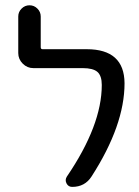

<svg xmlns="http://www.w3.org/2000/svg" viewBox="-20 -735 532 734"><path d="M311.5 -546.9Q455.1 -546.9 456.1 -417Q456.1 -255.9 330.1 -60.5Q304.7 -20.5 255.9 -20.5Q241.2 -20.5 234.4 -33.7Q227.5 -46.9 235.4 -59.6Q369.1 -255.9 369.1 -410.2Q369.1 -445.3 352.5 -460Q335.9 -474.6 295.9 -474.6H107.4Q84 -474.6 66.9 -491.7Q49.8 -508.8 49.8 -532.2V-671.9Q49.8 -689.5 62.5 -702.1Q75.2 -714.8 92.8 -714.8Q110.4 -714.8 123 -702.1Q135.7 -689.5 135.7 -671.9V-554.7Q135.7 -546.9 142.6 -546.9Z"/></svg>

Font: Gen Jyuu Gothic P Regular
Style: Regular
Weight: 400
Designer: [Source Han Sans]
Ryoko NISHIZUKA  (kana & ideographs); Paul D. Hunt (Latin, Greek & Cyrillic); Wenlong ZHANG  (bopomofo
Version: Version 1.002.20150607